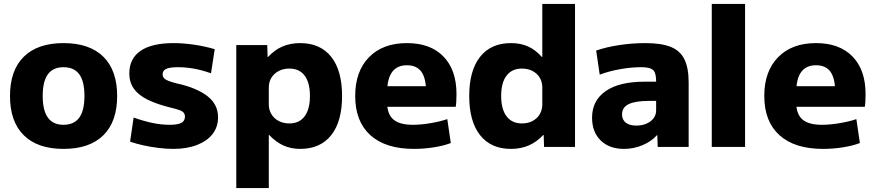

<svg xmlns="http://www.w3.org/2000/svg" viewBox="-20 -750 4467 980"><path d="M304 10Q172 10 101.5 -59.5Q31 -129 31 -260Q31 -391 101.5 -460.5Q172 -530 304 -530Q437 -530 507.5 -460.5Q578 -391 578 -260Q578 -129 507.5 -59.5Q437 10 304 10ZM304 -113Q358 -113 384.5 -149.5Q411 -186 411 -260Q411 -335 384.5 -371Q358 -407 304 -407Q251 -407 224.5 -371Q198 -335 198 -260Q198 -186 224.5 -149.5Q251 -113 304 -113Z M864 10Q829 10 788.5 5Q748 0 710 -8.5Q672 -17 644 -27L662 -150Q713 -132 758 -122.5Q803 -113 846 -113Q888 -113 906 -123Q924 -133 924 -155Q924 -166 918 -174Q912 -182 896 -188Q880 -194 850 -201Q781 -218 734 -241Q687 -264 663.5 -297Q640 -330 640 -375Q640 -451 697.5 -490.5Q755 -530 866 -530Q915 -530 970 -522Q1025 -514 1076 -499L1057 -376Q1008 -393 967.5 -400Q927 -407 888 -407Q847 -407 828.5 -398.5Q810 -390 810 -371Q810 -360 816.5 -352Q823 -344 839 -337.5Q855 -331 883 -324Q934 -313 973 -296.5Q1012 -280 1038.5 -259.5Q1065 -239 1079 -212Q1093 -185 1093 -151Q1093 -102 1065 -66Q1037 -30 985.5 -10Q934 10 864 10Z M1512 -530Q1615 -530 1670.5 -460Q1726 -390 1726 -260Q1726 -130 1670.5 -60Q1615 10 1512 10Q1465 10 1426.5 -7.5Q1388 -25 1354 -61H1352V210H1186V-520H1344L1346 -459H1348Q1382 -496 1422.5 -513Q1463 -530 1512 -530ZM1457 -400Q1426 -400 1402.5 -387.5Q1379 -375 1365.5 -353.5Q1352 -332 1352 -303V-217Q1352 -189 1365.5 -167Q1379 -145 1402.5 -132.5Q1426 -120 1457 -120Q1508 -120 1535 -156.5Q1562 -193 1562 -260Q1562 -328 1535 -364Q1508 -400 1457 -400Z M2093 10Q1948 10 1870.5 -60Q1793 -130 1793 -260Q1793 -386 1863.5 -458Q1934 -530 2057 -530Q2177 -530 2243.5 -461.5Q2310 -393 2310 -270Q2310 -253 2309 -233Q2308 -213 2306 -205H1886V-310H2176L2155 -278Q2155 -350 2131 -383.5Q2107 -417 2057 -417Q2007 -417 1981.5 -382.5Q1956 -348 1956 -277V-227Q1956 -168 1987.5 -140.5Q2019 -113 2087 -113Q2129 -113 2178.5 -121.5Q2228 -130 2263 -142L2281 -20Q2245 -6 2194.5 2Q2144 10 2093 10Z M2588 10Q2486 10 2430.5 -60Q2375 -130 2375 -260Q2375 -390 2430.5 -460Q2486 -530 2588 -530Q2637 -530 2675 -513Q2713 -496 2746 -459H2748V-730H2915V0H2757L2755 -61H2753Q2719 -25 2678.5 -7.5Q2638 10 2588 10ZM2644 -120Q2675 -120 2698.5 -132.5Q2722 -145 2735 -167Q2748 -189 2748 -217V-303Q2748 -332 2735 -353.5Q2722 -375 2698.5 -387.5Q2675 -400 2644 -400Q2593 -400 2565.5 -364Q2538 -328 2538 -260Q2538 -193 2565.5 -156.5Q2593 -120 2644 -120Z M3165 10Q3090 10 3046 -33Q3002 -76 3002 -149Q3002 -237 3071.5 -285Q3141 -333 3268 -333H3329Q3329 -363 3322.5 -379Q3316 -395 3299 -401Q3282 -407 3251 -407Q3202 -407 3145.5 -397Q3089 -387 3041 -369L3023 -492Q3075 -510 3141.5 -520Q3208 -530 3274 -530Q3356 -530 3404 -510.5Q3452 -491 3473.5 -447Q3495 -403 3495 -329V0H3337L3335 -60H3333Q3305 -28 3259.5 -9Q3214 10 3165 10ZM3228 -109Q3257 -109 3280 -119Q3303 -129 3316 -146.5Q3329 -164 3329 -186V-235H3293Q3223 -235 3189 -218.5Q3155 -202 3155 -166Q3155 -139 3174 -124Q3193 -109 3228 -109Z M3613 0V-730H3783V0Z M4181 10Q4036 10 3958.5 -60Q3881 -130 3881 -260Q3881 -386 3951.5 -458Q4022 -530 4145 -530Q4265 -530 4331.5 -461.5Q4398 -393 4398 -270Q4398 -253 4397 -233Q4396 -213 4394 -205H3974V-310H4264L4243 -278Q4243 -350 4219 -383.5Q4195 -417 4145 -417Q4095 -417 4069.5 -382.5Q4044 -348 4044 -277V-227Q4044 -168 4075.5 -140.5Q4107 -113 4175 -113Q4217 -113 4266.5 -121.5Q4316 -130 4351 -142L4369 -20Q4333 -6 4282.5 2Q4232 10 4181 10Z"/></svg>

Font: M PLUS 1 ExtraBold
Style: Regular
Weight: 800
Designer: Coji Morishita
Foundry: UNDERFOREST DESIGN
Version: Version 1.001